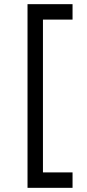

<svg xmlns="http://www.w3.org/2000/svg" viewBox="-20 -816 418 921"><path d="M328 -796V-722H186V11H328V85H112V-796Z"/></svg>

Font: Freesentation 5 Medium
Style: Regular
Weight: 500
Designer: glyphs from Roboto by Christian Robertson / Hangul glyphs from Noto Sans CJK(Source Han Sans) by Jang Soo-young and Kang
Foundry: PT&
Version: Version 2.001